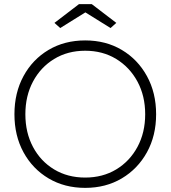

<svg xmlns="http://www.w3.org/2000/svg" viewBox="-20 -901 827 931"><path d="M393 10Q293 10 215.5 -36Q138 -82 94 -162.5Q50 -243 50 -347Q50 -451 94 -532Q138 -613 215.5 -659Q293 -705 393 -705Q493 -705 570.5 -659Q648 -613 692.5 -532Q737 -451 737 -347Q737 -243 692.5 -162.5Q648 -82 570.5 -36Q493 10 393 10ZM393 -40Q478 -40 543.5 -79.5Q609 -119 646.5 -188.5Q684 -258 684 -347Q684 -436 646.5 -505.5Q609 -575 543.5 -615Q478 -655 393 -655Q308 -655 242.5 -615Q177 -575 140 -505.5Q103 -436 103 -347Q103 -258 140 -188.5Q177 -119 242.5 -79.5Q308 -40 393 -40ZM272 -765 244 -790 363 -881H425L544 -790L516 -765L394 -841Z"/></svg>

Font: Lexend ExtraLight
Style: Regular
Weight: 200
Designer: Bonnie Shaver-Troup, Thomas Jockin
Foundry: Lexend
Version: Version 1.007; ttfautohint (v1.8.3)